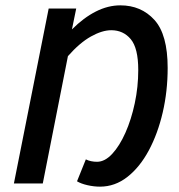

<svg xmlns="http://www.w3.org/2000/svg" viewBox="-20 -686 670 718"><path d="M354 12Q331 12 307 6.5Q283 1 268 -8L301 -90Q319 -81 343 -81Q372 -81 399.5 -110.5Q427 -140 449 -189.5Q471 -239 484 -300Q497 -361 497 -424Q497 -506 469 -539.5Q441 -573 396 -573Q362 -573 320 -549.5Q278 -526 234 -476L140 0H32L162 -654H265L249 -576Q293 -620 338.5 -643Q384 -666 430 -666Q508 -666 557.5 -611.5Q607 -557 607 -432Q607 -345 588.5 -265.5Q570 -186 536.5 -123.5Q503 -61 456.5 -24.5Q410 12 354 12Z"/></svg>

Font: Source Sans 3 Semibold
Style: Italic
Weight: 600
Italic angle: -11°
Designer: Paul D. Hunt
Foundry: Adobe
Version: Version 3.052;hotconv 1.1.0;makeotfexe 2.6.0